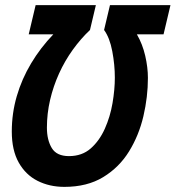

<svg xmlns="http://www.w3.org/2000/svg" viewBox="-20 -713 685 749"><path d="M231 16Q173 16 126.5 -7.5Q80 -31 53 -79Q26 -127 26 -200Q26 -271 45.5 -338Q65 -405 101.5 -466Q138 -527 188 -579H92L119 -693H354L331 -596Q295 -562 264 -519Q233 -476 210.5 -426.5Q188 -377 175.5 -323.5Q163 -270 163 -215Q163 -167 182 -135.5Q201 -104 249 -104Q300 -104 334 -134Q368 -164 389 -211Q410 -258 419 -311Q428 -364 428 -410Q428 -460 418 -513Q408 -566 386 -596L409 -693H645L618 -579H514Q536 -541 546.5 -495.5Q557 -450 557 -409Q557 -335 539.5 -260Q522 -185 483.5 -122.5Q445 -60 382.5 -22Q320 16 231 16Z"/></svg>

Font: Ubuntu Sans Mono
Style: Bold Italic
Weight: 700
Italic angle: -13.5°
Monospace: yes
Designer: Dalton Maag Ltd
Foundry: Dalton Maag Ltd
Version: Version 1.006